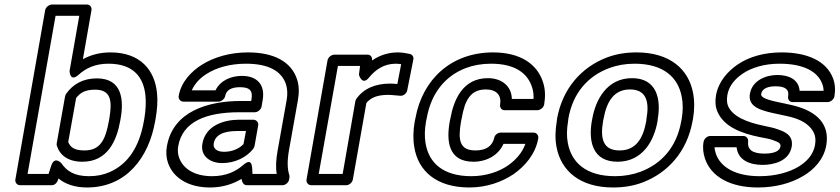

<svg xmlns="http://www.w3.org/2000/svg" viewBox="-20 -795 3717 850"><path d="M328 -464C360 -493 401 -513 460 -513C571 -513 616 -453 624 -371C627 -340 625 -307 619 -270L617 -259C597 -144 546 -68 465 -33C438 -21 408 -15 374 -15C309 -15 275 -38 252 -72C252 -72 221 -108 206 -59L195 -25H102L226 -725H331L288 -481C288 -481 289 -429 328 -464ZM239 -5C267 19 310 35 365 35C540 35 639 -98 667 -259L669 -270C676 -311 679 -349 675 -384C665 -483 603 -563 469 -563C422 -563 382 -552 347 -533L385 -750C387 -761 380 -775 365 -775H210C199 -775 183 -765 180 -750L48 0C46 11 54 25 69 25H208C225 25 234 12 239 -5ZM345 -79C458 -79 497 -175 512 -259L514 -270C529 -354 520 -448 409 -448C347 -448 303 -422 273 -380C270 -376 269 -372 268 -368L231 -160C230 -156 231 -152 232 -149C246 -106 283 -79 345 -79ZM354 -129C309 -129 292 -143 282 -166L317 -361C335 -384 356 -398 401 -398C470 -398 478 -351 464 -270L462 -259C447 -176 424 -129 354 -129Z M1209 -128C1202 -89 1200 -55 1205 -25H1098C1095 -40 1104 -106 1056 -64C1024 -36 981 -15 919 -15C837 -15 789 -51 773 -97C767 -113 766 -129 769 -148C788 -257 893 -298 1039 -298H1108C1123 -298 1136 -312 1138 -323L1143 -353C1154 -417 1121 -459 1051 -459C1004 -459 956 -440 934 -395H829C842 -425 866 -450 895 -468C937 -495 997 -513 1069 -513C1171 -513 1227 -479 1246 -422C1252 -403 1254 -379 1249 -352ZM1073 25H1231C1242 25 1257 15 1260 0L1261 -8C1262 -12 1262 -16 1261 -19C1252 -47 1251 -81 1259 -128L1299 -352C1305 -386 1304 -417 1295 -444C1269 -523 1191 -563 1078 -563C998 -563 927 -542 873 -508C829 -480 782 -434 771 -370C769 -359 777 -345 792 -345H947C958 -345 974 -355 977 -370C981 -393 1000 -409 1042 -409C1088 -409 1100 -392 1093 -353L1092 -348H1048C900 -348 746 -302 719 -148C714 -122 716 -96 724 -73C747 -8 813 35 910 35C965 35 1011 20 1049 -3C1052 9 1056 25 1073 25ZM876 -159C866 -103 912 -73 963 -73C1020 -73 1071 -98 1101 -136C1104 -140 1106 -145 1107 -149L1123 -240C1126 -255 1113 -265 1102 -265H1039C970 -265 890 -239 876 -159ZM926 -159C932 -196 966 -215 1030 -215H1069L1058 -157C1041 -139 1011 -123 972 -123C937 -123 923 -140 926 -159Z M1733 -513C1739 -513 1748 -512 1756 -511L1739 -423C1727 -424 1718 -425 1708 -425C1643 -425 1591 -404 1558 -358C1555 -354 1554 -350 1553 -346L1497 -25H1391L1476 -503H1574L1569 -464C1569 -464 1583 -414 1613 -451C1642 -486 1679 -513 1733 -513ZM1607 -553H1460C1449 -553 1433 -543 1430 -528L1337 0C1335 11 1343 25 1358 25H1513C1524 25 1539 15 1542 0L1602 -339C1620 -361 1647 -375 1699 -375C1714 -375 1736 -372 1752 -371C1768 -370 1781 -383 1783 -396L1810 -532C1812 -543 1806 -553 1795 -556C1782 -559 1760 -563 1742 -563C1698 -563 1660 -550 1627 -527C1629 -541 1622 -553 1607 -553Z M1971 -257C1956 -173 1963 -79 2076 -79C2134 -79 2186 -107 2209 -158H2306C2291 -117 2263 -87 2231 -64C2192 -36 2133 -15 2067 -15C1939 -15 1878 -76 1864 -161C1859 -191 1860 -222 1866 -257L1869 -271C1889 -385 1953 -460 2043 -494C2075 -506 2112 -513 2154 -513C2261 -513 2317 -470 2336 -407C2341 -392 2343 -374 2342 -357H2246C2245 -413 2202 -449 2140 -449C2029 -449 1989 -354 1974 -271ZM1819 -271 1816 -257C1809 -217 1808 -179 1814 -144C1831 -38 1912 35 2058 35C2135 35 2204 10 2255 -25C2303 -59 2351 -112 2363 -183C2365 -194 2357 -208 2342 -208H2197C2185 -208 2171 -199 2168 -185C2160 -150 2134 -129 2085 -129C2014 -129 2007 -175 2021 -257L2024 -271C2038 -352 2063 -399 2131 -399C2179 -399 2201 -372 2194 -332C2192 -321 2199 -307 2214 -307H2359C2370 -307 2386 -317 2389 -332C2395 -367 2394 -399 2385 -428C2360 -511 2284 -563 2163 -563C1978 -563 1850 -444 1819 -271Z M2496 -269C2516 -385 2584 -459 2678 -494C2711 -506 2748 -513 2789 -513C2918 -513 2982 -452 2998 -367C3004 -337 3004 -305 2998 -269L2996 -259C2976 -143 2908 -69 2814 -34C2781 -22 2744 -15 2703 -15C2574 -15 2510 -76 2494 -161C2488 -191 2489 -223 2495 -259ZM2446 -269 2445 -259C2438 -218 2437 -179 2444 -143C2464 -39 2547 35 2694 35C2741 35 2784 28 2824 13C2938 -30 3022 -125 3046 -259L3048 -269C3055 -310 3055 -349 3048 -385C3028 -489 2945 -563 2798 -563C2751 -563 2708 -556 2668 -541C2554 -498 2470 -403 2446 -269ZM2892 -269C2907 -356 2888 -449 2778 -449C2668 -449 2617 -355 2602 -269L2600 -259C2585 -171 2602 -79 2714 -79C2825 -79 2876 -172 2891 -259ZM2842 -269 2841 -259C2827 -180 2794 -129 2723 -129C2651 -129 2636 -179 2650 -259L2652 -269C2666 -347 2699 -399 2769 -399C2840 -399 2856 -347 2842 -269Z M3356 -65C3406 -65 3474 -82 3485 -146C3494 -200 3447 -214 3422 -223C3406 -229 3385 -233 3362 -238C3284 -254 3223 -280 3203 -326C3198 -339 3197 -354 3200 -374C3207 -415 3234 -446 3268 -469C3306 -495 3363 -513 3431 -513C3536 -513 3600 -479 3620 -424C3624 -414 3626 -403 3626 -393H3520C3516 -443 3473 -463 3421 -463C3371 -463 3310 -439 3300 -380C3291 -329 3337 -313 3362 -305C3402 -292 3460 -284 3495 -273C3540 -259 3570 -236 3584 -205C3590 -191 3592 -174 3588 -152C3580 -109 3551 -79 3515 -57C3473 -32 3413 -15 3343 -15C3234 -15 3169 -56 3149 -115C3146 -124 3144 -135 3143 -143H3241C3247 -86 3299 -65 3356 -65ZM3364 -115C3309 -115 3288 -134 3292 -169C3293 -181 3285 -193 3271 -193H3124C3113 -193 3098 -183 3095 -168C3090 -142 3093 -117 3101 -93C3128 -12 3214 35 3335 35C3413 35 3483 16 3536 -16C3582 -43 3627 -88 3638 -152C3655 -250 3589 -298 3517 -321C3477 -334 3419 -342 3384 -353C3356 -362 3348 -370 3350 -380C3353 -398 3372 -413 3413 -413C3461 -413 3474 -396 3469 -368C3467 -357 3474 -343 3489 -343H3644C3655 -343 3671 -353 3674 -368C3679 -397 3677 -424 3668 -448C3639 -525 3554 -563 3440 -563C3364 -563 3296 -544 3245 -509C3203 -480 3161 -435 3150 -374C3145 -347 3147 -322 3156 -301C3185 -233 3264 -204 3344 -188C3367 -183 3385 -181 3398 -176C3430 -165 3437 -160 3435 -146C3432 -129 3413 -115 3364 -115Z"/></svg>

Font: Asimov
Style: WidOuIt
Weight: 500
Designer: Google
Version: Version 2.000980; 2014